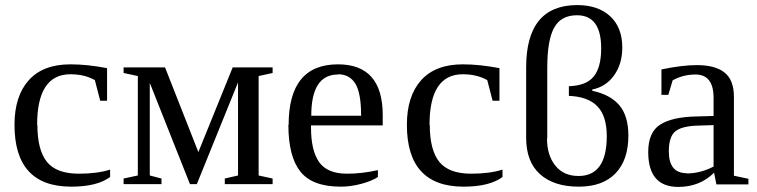

<svg xmlns="http://www.w3.org/2000/svg" viewBox="-20 -724 2977 755"><path d="M126 -233H127Q127 -134 164.5 -87.5Q202 -41 290 -41Q362 -41 413 -57V-28Q362 10 260 10Q37 10 37 -233Q37 -346 93 -408.5Q149 -471 257 -471Q323 -471 401 -456V-328H374L353 -409Q312 -432 257 -432Q126 -432 126 -233Z M522 -425 466 -437V-459H629L760 -126L895 -459H1052V-437L997 -425V-34L1052 -22V0H864V-22L916 -34V-400L754 0H727L569 -398V-34L615 -22V0H466V-22L522 -34Z M1114 -233H1115Q1115 -471 1309 -471Q1485 -471 1485 -271V-231H1203V-222Q1203 -132 1235 -86.5Q1267 -41 1345 -41Q1403 -41 1466 -55V-28Q1442 -12 1400.5 -1Q1359 10 1320 10Q1208 10 1161 -49.5Q1114 -109 1114 -233ZM1309 -432V-431Q1204 -431 1204 -269H1400Q1400 -357 1378 -394Q1355 -432 1309 -432Z M1669 -233H1670Q1670 -134 1707.5 -87.5Q1745 -41 1833 -41Q1905 -41 1956 -57V-28Q1905 10 1803 10Q1580 10 1580 -233Q1580 -346 1636 -408.5Q1692 -471 1800 -471Q1866 -471 1944 -456V-328H1917L1896 -409Q1855 -432 1800 -432Q1669 -432 1669 -233Z M2132 -180 2131 -179Q2131 -114 2163.5 -73Q2196 -32 2255 -32Q2366 -32 2366 -189Q2366 -267 2329.5 -305.5Q2293 -344 2217 -347V-385Q2285 -387 2314.5 -423Q2344 -459 2344 -534Q2344 -664 2249 -664Q2186 -664 2159 -615Q2132 -566 2132 -458ZM2451 -190V-191Q2451 -95 2400.5 -42.5Q2350 10 2256 10Q2158 10 2103.5 -39Q2049 -88 2049 -182V-459Q2049 -704 2250 -704Q2332 -704 2379.5 -660Q2427 -616 2427 -537Q2427 -473 2395 -428Q2363 -383 2309 -372V-367Q2380 -352 2415.5 -310Q2451 -268 2451 -190Z M2786 -340V-339Q2786 -431 2715 -431Q2666 -431 2625 -408L2608 -351H2581V-451Q2663 -468 2720 -468Q2793 -468 2829.5 -438.5Q2866 -409 2866 -343V-33L2923 -21V1H2797L2788 -45Q2732 11 2647 11Q2529 11 2529 -126Q2529 -204 2576 -234Q2623 -264 2717 -266L2786 -268ZM2680 -43V-42Q2734 -42 2786 -69V-232L2722 -230Q2660 -228 2635 -207Q2610 -186 2610 -129Q2610 -43 2680 -43Z"/></svg>

Font: Libra Serif Modern
Style: Regular
Weight: 400
Designer: Stefan Peev, Context Ltd
Foundry: Stefan Peev, Context Ltd
Version: Version 1.000